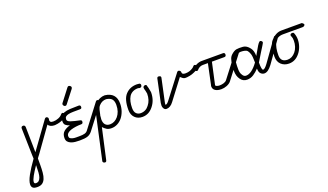

<svg xmlns="http://www.w3.org/2000/svg" viewBox="-104 -954 2851 1667"><g transform="rotate(-20 1321.5 -120.0)"><path d="M63 -279Q63 -287 67.5 -292Q72 -297 81 -297Q98 -297 100 -279L104 -44L281 -289Q287 -297 295 -297Q301 -297 307 -292Q313 -287 313 -279Q313 -275 312 -270.5Q311 -266 311 -263Q311 -254 317.5 -248Q324 -242 343 -242Q366 -242 390 -251.5Q414 -261 426 -277Q433 -285 439 -285Q445 -285 451.5 -279Q458 -273 458 -267Q458 -253 443.5 -241.5Q429 -230 409.5 -222Q390 -214 371 -210.5Q352 -207 344 -207Q323 -207 307.5 -213.5Q292 -220 284 -234L127 -14Q122 -7 116 0Q110 7 106 14Q106 30 106 45Q106 60 106 72Q106 112 103 144.5Q100 177 90.5 199.5Q81 222 64 234Q47 246 18 246Q-11 246 -23 235.5Q-35 225 -35 205Q-35 174 -7 122.5Q21 71 70 3V-6Q70 -10 69.5 -15Q69 -20 69 -25ZM71 63Q40 108 21 142.5Q2 177 2 195Q2 210 18 210Q35 210 45 200.5Q55 191 61 174Q67 157 69 131Q71 105 71 72Z M595 -296Q612 -296 612 -279Q612 -269 607.5 -265.5Q603 -262 595 -262Q559 -262 532.5 -261.5Q506 -261 488 -257Q470 -253 461 -244.5Q452 -236 452 -219Q452 -202 482.5 -192Q513 -182 566 -171Q578 -168 578 -156Q578 -136 561 -136Q535 -136 510 -132.5Q485 -129 464.5 -122.5Q444 -116 431.5 -104.5Q419 -93 419 -77Q419 -63 427.5 -57Q436 -51 449.5 -47.5Q463 -44 479 -44Q495 -44 510 -44Q542 -44 560 -49Q578 -54 588 -68L748 -278Q754 -286 761 -286Q768 -286 774.5 -280Q781 -274 781 -267Q781 -260 777 -256L617 -47Q608 -36 598 -28.5Q588 -21 575 -16.5Q562 -12 544 -10Q526 -8 501 -8Q481 -8 460.5 -10Q440 -12 422.5 -19Q405 -26 394 -38.5Q383 -51 383 -73Q383 -112 406.5 -132Q430 -152 465 -161Q441 -169 428.5 -180Q416 -191 416 -213Q416 -243 426.5 -259Q437 -275 459 -283.5Q481 -292 515 -294Q549 -296 595 -296ZM502 -342Q497 -333 487 -333Q479 -333 473 -340Q467 -347 467 -354Q467 -360 472 -366L558 -478Q561 -482 564.5 -484Q568 -486 571 -486Q578 -486 585.5 -480Q593 -474 593 -467Q593 -461 588 -453Z M708 -159V-161Q715 -191 724 -219.5Q733 -248 751 -266Q769 -283 791.5 -293Q814 -303 838 -303Q940 -291 940 -191Q940 -153 928.5 -120.5Q917 -88 898 -64.5Q879 -41 853 -27.5Q827 -14 798 -14Q770 -14 753.5 -24.5Q737 -35 721 -52L658 231Q655 246 644 246Q634 246 628.5 241Q623 236 623 229Q623 226 624 224ZM743 -153 742 -152V-150Q742 -139 740.5 -130.5Q739 -122 739 -117Q739 -84 754 -67Q769 -50 798 -50Q818 -50 837 -59.5Q856 -69 871.5 -87.5Q887 -106 896 -132Q905 -158 905 -191Q905 -225 890 -243.5Q875 -262 838 -267Q799 -267 772 -237Q759 -223 753.5 -200Q748 -177 743 -153Z M1156 -295Q1167 -290 1167 -280Q1167 -270 1162.5 -264.5Q1158 -259 1151 -259Q1149 -258 1148 -258Q1145 -258 1142 -259Q1136 -262 1132 -262Q1075 -262 1048 -221Q1024 -181 1024 -117Q1024 -82 1040 -66Q1056 -50 1080 -50Q1104 -50 1123.5 -60Q1143 -70 1157 -89Q1190 -129 1190 -191L1185 -217Q1182 -228 1180 -235Q1178 -242 1178 -248Q1178 -254 1182 -259Q1189 -266 1197 -266Q1211 -266 1211 -256Q1218 -239 1226 -191Q1226 -116 1183 -64Q1143 -14 1084 -14Q1041 -14 1014.5 -41Q988 -68 988 -113Q988 -212 1028 -254Q1068 -297 1132 -297Q1132 -297 1133 -297Q1145 -297 1154 -295Z M1532 -262Q1532 -242 1563 -242Q1602 -242 1631 -262Q1641 -268 1647 -276Q1653 -284 1659.5 -284Q1666 -284 1672.5 -278Q1679 -272 1679 -266Q1679 -241 1630 -222Q1610 -213 1591 -209.5Q1572 -206 1565 -205.5Q1558 -205 1553 -205Q1551 -205 1549 -205Q1545 -205 1541 -206Q1528 -208 1506 -229L1368 -47Q1354 -28 1337.5 -18Q1321 -8 1304.5 -8Q1288 -8 1279.5 -21.5Q1271 -35 1271 -48Q1271 -61 1273 -73L1318 -284Q1321 -297 1333 -297Q1333 -297 1334 -297Q1346 -295 1350 -292Q1354 -287 1354 -280L1308 -66Q1306 -57 1306 -52Q1306 -47 1307 -44Q1321 -44 1340 -69L1499 -277Q1504 -284 1511.5 -284Q1519 -284 1525.5 -278Q1532 -272 1532 -266Z M1813 -259 1770 -63 1769 -57Q1769 -51 1780.5 -46.5Q1792 -42 1807 -42Q1826 -42 1845 -48Q1864 -54 1873 -66L2033 -274Q2038 -282 2046 -282Q2054 -282 2060 -276Q2066 -270 2066 -263Q2066 -257 2061 -253L1901 -44Q1894 -35 1883.5 -28Q1873 -21 1860.5 -16Q1848 -11 1835 -8.5Q1822 -6 1810 -6Q1775 -6 1754.5 -19.5Q1734 -33 1734 -57V-63Q1734 -67 1736 -70L1776 -259H1729Q1714 -259 1700.5 -252.5Q1687 -246 1678 -235Q1672 -227 1665 -227Q1658 -227 1652.5 -233Q1647 -239 1647 -245Q1647 -255 1655.5 -264Q1664 -273 1676.5 -280Q1689 -287 1703 -291Q1717 -295 1729 -295H1928Q1945 -295 1945 -278Q1945 -259 1928 -259Z M2051 -43Q2103 -43 2162 -124Q2162 -181 2155 -202.5Q2148 -224 2138 -237Q2128 -248 2110 -251Q2095 -254 2083 -254Q2076 -254 2070 -254Q2065 -254 2039 -240Q2005 -221 2005 -148Q2005 -140 2005 -132Q2005 -124 2005 -113.5Q2005 -103 2008 -89.5Q2011 -76 2018 -66Q2030 -43 2051 -43ZM2194 -112Q2194 -41 2208 -41Q2223 -41 2251 -79L2391 -275Q2396 -283 2404 -283Q2412 -283 2418 -277.5Q2424 -272 2424 -266Q2424 -261 2420 -255L2280 -58Q2242 -7 2208 -7Q2189 -7 2174.5 -21.5Q2160 -36 2160 -69Q2136 -43 2108.5 -25Q2081 -7 2048 -7Q2010 -7 1988 -39Q1965 -70 1965 -117Q1965 -181 1976 -214Q1981 -238 1997 -255Q2026 -283 2049.5 -287Q2073 -291 2111 -288Q2144 -285 2171 -249Q2192 -222 2192 -174L2225 -231Q2254 -284 2267 -284Q2274 -284 2280 -278Q2286 -272 2286 -267.5Q2286 -263 2282 -256Q2278 -249 2272 -239L2259 -218Q2252 -206 2242 -191Z M2553 -255Q2565 -255 2568 -247Q2580 -217 2580 -187Q2580 -153 2568.5 -120.5Q2557 -88 2537 -64Q2497 -14 2438 -14Q2395 -14 2366.5 -40.5Q2338 -67 2338 -114Q2340 -220 2374 -256Q2420 -307 2473 -307H2660Q2678 -297 2678 -286Q2672 -271 2654 -271H2473Q2418 -270 2397 -228Q2374 -185 2374 -114Q2374 -50 2438 -50Q2480 -50 2512 -89Q2527 -107 2535.5 -133Q2544 -159 2544 -186Q2544 -213 2538.5 -223.5Q2533 -234 2533 -240Q2533 -246 2538.5 -250.5Q2544 -255 2553 -255Z"/></g></svg>

Font: Gruenewald VA
Style: Regular
Weight: 400
Designer: Peter Wiegel
Foundry: Peter Wiegel, nach dem Schriftentwurf von Dr. H. Gr¸newald
Version: Version 0.007